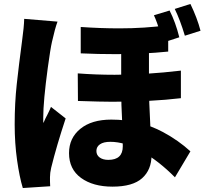

<svg xmlns="http://www.w3.org/2000/svg" viewBox="-20 -876 1040 968"><path d="M731 -436Q731 -374 738 -239Q744 -137 744 -94Q744 -20 696.5 22.5Q649 65 547 65Q449 65 388.5 21Q328 -23 328 -104Q328 -180 385 -226.5Q442 -273 541 -273Q685 -273 802 -210Q880 -168 940 -113L862 18Q782 -63 696.5 -112Q611 -161 536 -161Q502 -161 484 -148.5Q466 -136 466 -115Q466 -94 482.5 -82Q499 -70 526 -70Q599 -70 599 -138Q599 -176 598 -206.5Q597 -237 596 -260Q591 -347 591 -432V-673H731ZM558 -499Q714 -499 892 -520V-381Q741 -363 546 -363Q491 -363 373 -367L372 -506Q463 -499 558 -499ZM582 -733Q710 -733 828 -749V-616Q700 -603 564 -603Q474 -603 387 -607V-740Q488 -733 582 -733ZM242 -665Q234 -630 221 -535Q198 -365 198 -283V-270Q198 -258 199 -256Q209 -280 220 -300Q232 -324 237 -337L311 -279Q265 -140 238 -30Q232 -4 232 17V38Q232 54 233 63L95 72Q78 16 66 -69Q54 -154 54 -249Q54 -356 64.5 -452Q75 -548 91 -668Q101 -740 102 -781L270 -767Q257 -732 242 -665ZM884 -688 804 -662Q801 -671 798.5 -680Q796 -689 793 -697Q770 -770 756 -799L835 -823Q865 -764 884 -688ZM991 -721 912 -696Q888 -776 861 -831L940 -856Q974 -786 991 -721Z"/></svg>

Font: Merged Yaku Han JP Black
Style: Regular
Weight: 900
Designer: Ryoko NISHIZUKA 西塚涼子 (kana, bopomofo & ideographs); Paul D. Hunt (Latin, Greek & Cyrillic); Sandoll Communications 산돌커뮤니
Foundry: Adobe
Version: Version 2.004